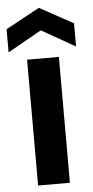

<svg xmlns="http://www.w3.org/2000/svg" viewBox="-58 -809 407 842"><g transform="rotate(-5 145.5 -388.0)"><path d="M75 -554V0H215V-554ZM294 -593V-695L146 -776L-3 -695V-593L146 -677Z"/></g></svg>

Font: Poppins SemiBold
Style: Regular
Weight: 600
Designer: Ninad Kale (Devanagari), Jonny Pinhorn (Latin)
Foundry: Indian Type Foundry
Version: 4.004